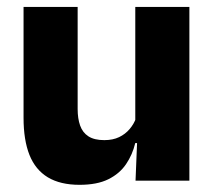

<svg xmlns="http://www.w3.org/2000/svg" viewBox="-20 -511 606 543"><path d="M199.6 -491.4V-202.7Q199.6 -175.7 206.6 -155.9Q213.6 -136.1 230.1 -125.4Q246.7 -114.7 275 -114.7Q299.1 -114.7 316.9 -123.2Q334.6 -131.7 346.7 -146.1Q358.9 -160.5 365 -177.9L388.7 -106.4H362.5Q354.7 -73.5 336.4 -46.6Q318.1 -19.7 286.3 -4Q254.5 11.7 205.1 11.7Q150.6 11.7 115.3 -9.5Q80.1 -30.8 63.3 -72.9Q46.6 -115 46.6 -178.1V-491.4ZM515.6 -491.4V0H363.3L368.3 -122.9L362.6 -137.2V-491.4Z"/></svg>

Font: Anek Tamil Medium
Style: Regular
Weight: 500
Designer: Aadarsh Rajan (Tamil), Yesha Goshar (Latin)
Foundry: Ek Type
Version: Version 1.003